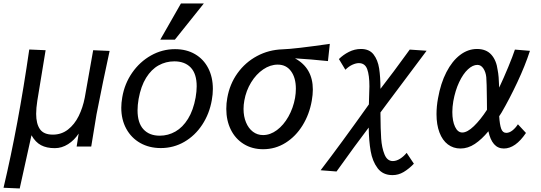

<svg xmlns="http://www.w3.org/2000/svg" viewBox="-42 -834 3062 1086"><path d="M123.5 -554 216 -550 169 -264Q162.5 -222 162.5 -190Q162.5 -134 184 -103.2Q205.5 -72.5 257 -72.5Q305.5 -72.5 342.5 -101.2Q379.5 -130 403 -177.5Q426.5 -225 437.5 -282L485 -550L578 -546Q564 -483 541 -371.8Q518 -260.5 504 -187.5L474 -5H391.5L403 -78.5Q378.5 -41 343 -18.5Q307.5 4 268 4Q221.5 4 190 -12.8Q158.5 -29.5 136 -69L69.5 232L-22 228Q61.5 -124.5 123.5 -554Z M644 -224.5Q644 -251.5 649.5 -283.5Q662.5 -360.5 705.5 -422.5Q748.5 -484.5 812 -520.2Q875.5 -556 948 -556Q1012.5 -556 1061 -527.8Q1109.5 -499.5 1135.8 -448.5Q1162 -397.5 1162 -331Q1162 -300.5 1156 -267.5Q1142.5 -190.5 1102 -128.8Q1061.5 -67 1000.8 -31.8Q940 3.5 867.5 3.5Q802 3.5 751.2 -25.2Q700.5 -54 672.2 -105.8Q644 -157.5 644 -224.5ZM1064.5 -282.5Q1070.5 -318 1070.5 -346Q1070.5 -416.5 1037 -451.8Q1003.5 -487 944 -487Q896 -487 855 -464.2Q814 -441.5 784.5 -394Q755 -346.5 742 -274.5Q736 -239.5 736 -210Q736 -139 769.2 -102.8Q802.5 -66.5 861.5 -66.5Q909 -66.5 950.2 -90Q991.5 -113.5 1021.5 -162Q1051.5 -210.5 1064.5 -282.5ZM864.5 -609.5 981.5 -814.5H1111L947 -609.5Z M1238 -218Q1238 -250.5 1243.5 -279.5Q1257 -358 1301.2 -419.8Q1345.5 -481.5 1411.8 -517Q1478 -552.5 1556 -555Q1623 -557 1823.5 -586L1813 -488.5Q1718 -498.5 1626.5 -504Q1727.5 -449 1727.5 -327.5Q1727.5 -298.5 1721.5 -264.5Q1708 -187.5 1669.5 -125Q1631 -62.5 1573.2 -26.2Q1515.5 10 1446.5 10Q1384 10 1336.5 -19.5Q1289 -49 1263.5 -100.8Q1238 -152.5 1238 -218ZM1627 -280.5Q1631.5 -307.5 1631.5 -332Q1631.5 -394 1604.2 -431.2Q1577 -468.5 1529 -468.5Q1486.5 -468.5 1446.8 -441.5Q1407 -414.5 1378.5 -368Q1350 -321.5 1340 -265.5Q1335.5 -241 1335.5 -218Q1335.5 -175.5 1349.5 -141.8Q1363.5 -108 1388.5 -89Q1413.5 -70 1446 -70Q1486.5 -70 1524.2 -98Q1562 -126 1589.2 -174.2Q1616.5 -222.5 1627 -280.5Z M2043.5 -112.5Q1971.5 -18 1861.5 136L1771.5 129Q1882 -15 2044.5 -243.5Q2045.5 -266.5 2045.5 -278Q2047.5 -324 2047.5 -345.5Q2047.5 -408.5 2035 -442.8Q2022.5 -477 1987.5 -477Q1972 -477 1952 -468.2Q1932 -459.5 1911.5 -439.5L1875 -500Q1899 -524 1931.5 -540.5Q1964 -557 2000 -557Q2047 -557 2071 -526Q2095 -495 2102.5 -447Q2110 -399 2110 -331.5Q2190 -435 2254 -524L2275.5 -553.5L2371 -547Q2281.5 -428.5 2144.5 -244.5Q2127.5 -220.5 2110 -198V-185.5Q2110.5 -103 2114 -50.8Q2117.5 1.5 2132.8 39.2Q2148 77 2180 77Q2200 77 2221 63.8Q2242 50.5 2258 30.5L2299 92Q2270.5 121.5 2241 139Q2211.5 156.5 2178 156.5Q2123.5 156.5 2094 117.5Q2064.5 78.5 2054.5 20.5Q2044.5 -37.5 2043.5 -112.5Z M2427 -188.5Q2427 -232.5 2435.5 -278Q2450.5 -363 2483 -426Q2515.5 -489 2560.2 -523Q2605 -557 2656 -557Q2708 -557 2737 -524.8Q2766 -492.5 2773 -437Q2779.5 -406.5 2781.5 -338.5Q2807 -392.5 2832.8 -454.8Q2858.5 -517 2870.5 -553.5L2955.5 -546.5Q2928.5 -463 2884.2 -368.8Q2840 -274.5 2794.5 -196.5L2781.5 -176.5Q2784.5 -128.5 2793 -105.5Q2801.5 -82.5 2821.5 -82.5Q2839 -82.5 2856.2 -96Q2873.5 -109.5 2887.5 -131L2933 -82Q2873.5 6 2808 6Q2774 6 2752.2 -19Q2730.5 -44 2720.5 -91.5Q2683 -46 2644 -20Q2605 6 2562.5 6Q2522 6 2491.2 -17.2Q2460.5 -40.5 2443.8 -84.5Q2427 -128.5 2427 -188.5ZM2516.5 -200.5Q2516.5 -149.5 2531.8 -117Q2547 -84.5 2573 -84.5Q2601 -84.5 2638.2 -120.2Q2675.5 -156 2712.5 -213Q2712 -231 2712 -269.5Q2711 -372 2708.5 -397.5Q2705.5 -426.5 2692 -446.8Q2678.5 -467 2658.5 -467Q2632 -467 2604.8 -441.8Q2577.5 -416.5 2555.2 -369.5Q2533 -322.5 2522 -261.5Q2516.5 -228.5 2516.5 -200.5Z"/></svg>

Font: JuliaMono MediumItalic
Style: Regular
Weight: 500
Italic angle: -9°
Monospace: yes
Designer: cormullion
Foundry: corm
Version: Version 0.049; ttfautohint (v1.8.4)